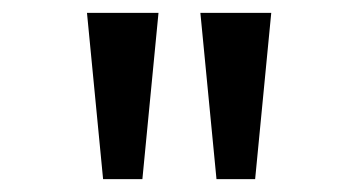

<svg xmlns="http://www.w3.org/2000/svg" viewBox="-20 -749 542 298"><path d="M140 -471 115 -729H226L201 -471ZM316 -471 291 -729H401L376 -471Z"/></svg>

Font: lsinhala15
Style: Book
Weight: 400
Designer: Jelle Bosma - Monotype Design Team
Foundry: Monotype Imaging Inc.
Version: Version 2.003